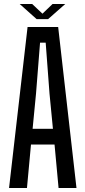

<svg xmlns="http://www.w3.org/2000/svg" viewBox="-20 -934 420 954"><path d="M25 0 117 -800H269L360 0H271L251 -216H134L114 0ZM142 -294H243L226 -469L207 -722H179L159 -469ZM78 -914H140L191 -866L241 -914H304L219 -839H162Z"/></svg>

Font: Big Shoulders Display SemiBold
Style: Regular
Weight: 600
Designer: Patric King
Foundry: XO Type Co
Version: Version 1.000; ttfautohint (v1.8.2)